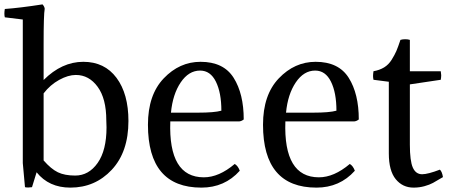

<svg xmlns="http://www.w3.org/2000/svg" viewBox="-27 -836 2056 876"><path d="M172 -471Q255 -554 353 -554Q450 -554 504.5 -481Q559 -408 559 -284Q559 -143 483 -61.5Q407 20 294 20Q196 20 140 -50L119 18Q100 21 87 18L77 -92V-747L-5 -757Q-9 -772 -5 -795Q64 -800 167 -816Q176 -806 177 -796Q172 -770 172 -634ZM316 -35Q378 -35 418.5 -92.5Q459 -150 459 -255Q459 -276 458 -287Q458 -386 418.5 -440Q379 -494 319 -494Q284 -494 243 -471.5Q202 -449 172 -410V-104Q206 -65 237 -50Q268 -35 316 -35Z M1064 -282H750Q741 -27 903 -27Q972 -27 1044 -88Q1059 -79 1067 -57Q998 20 892 20Q648 20 648 -267Q648 -403 720 -478.5Q792 -554 888 -554Q993 -554 1039 -481Q1085 -408 1085 -291Q1075 -283 1064 -282ZM886 -514Q834 -514 797.5 -460Q761 -406 753 -322H877Q951 -322 983 -331Q983 -413 958 -463.5Q933 -514 886 -514Z M1589 -282H1275Q1266 -27 1428 -27Q1497 -27 1569 -88Q1584 -79 1592 -57Q1523 20 1417 20Q1173 20 1173 -267Q1173 -403 1245 -478.5Q1317 -554 1413 -554Q1518 -554 1564 -481Q1610 -408 1610 -291Q1600 -283 1589 -282ZM1411 -514Q1359 -514 1322.5 -460Q1286 -406 1278 -322H1402Q1476 -322 1508 -331Q1508 -413 1483 -463.5Q1458 -514 1411 -514Z M1843 -654V-511H1984Q1986 -499 1986 -493Q1986 -484 1984 -472L1843 -451V-176Q1843 -102 1856.5 -71.5Q1870 -41 1899 -41Q1925 -41 1980 -62Q1990 -53 1994 -28Q1964 -10 1948.5 -1.5Q1933 7 1909.5 13.5Q1886 20 1860 20Q1810 20 1778.5 -18.5Q1747 -57 1747 -136V-463L1677 -472Q1675 -482 1675 -489Q1675 -497 1677 -511Q1705 -516 1725.5 -528.5Q1746 -541 1760 -563.5Q1774 -586 1781.5 -603.5Q1789 -621 1800 -654Q1809 -657 1822 -657Q1834 -657 1843 -654Z"/></svg>

Font: Adamina
Style: Regular
Weight: 400
Designer: Cyreal (www.cyreal.org)
Foundry: Alexei Vanyashin
Version: Version 1.013